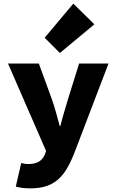

<svg xmlns="http://www.w3.org/2000/svg" viewBox="-20 -850 640 1058"><path d="M147 188Q124 188 104 185.5Q84 183 67 178L97 48Q116 54 133 54Q173 54 194.5 40.5Q216 27 226 4L234 -18L24 -500H194L264 -308Q277 -272 287.5 -234.5Q298 -197 309 -156H313Q322 -194 333.5 -232Q345 -270 356 -308L416 -500H578L390 -8Q370 43 348 80Q326 117 297.5 141Q269 165 232.5 176.5Q196 188 147 188ZM310 -558 226 -642 384 -830 500 -716Z"/></svg>

Font: Source Code Pro Black
Style: Regular
Weight: 900
Monospace: yes
Designer: Paul D. Hunt, Teo Tuominen
Foundry: Adobe Systems Incorporated
Version: Version 2.030;PS 1.000;hotconv 16.6.51;makeotf.lib2.5.65220